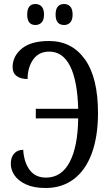

<svg xmlns="http://www.w3.org/2000/svg" viewBox="-20 -930 554 960"><path d="M116 -857Q116 -910 157 -910Q176 -910 188 -897.5Q200 -885 200 -857Q200 -830 188 -817.5Q176 -805 157 -805Q116 -805 116 -857ZM258 -857Q258 -910 301 -910Q319 -910 331 -897.5Q343 -885 343 -857Q343 -830 331 -817.5Q319 -805 301 -805Q258 -805 258 -857ZM34 -111Q34 -144 51 -162.5Q68 -181 96 -181Q100 -118 128.5 -80Q157 -42 210 -42Q287 -42 328 -119Q369 -196 371 -338H159V-386H371Q367 -527 330.5 -599.5Q294 -672 226 -672Q174 -672 146 -632.5Q118 -593 118 -535Q83 -535 63 -550Q43 -565 43 -594Q43 -649 89 -687Q135 -725 225 -725Q339 -725 404.5 -633.5Q470 -542 470 -365Q470 -248 439 -163.5Q408 -79 349 -34.5Q290 10 208 10Q149 10 110 -8Q71 -26 52.5 -53.5Q34 -81 34 -111Z"/></svg>

Font: Noto Serif Cond
Style: Regular
Weight: 400
Width: 3
Designer: Monotype Design Team
Foundry: Monotype Imaging Inc.
Version: Version 1.001